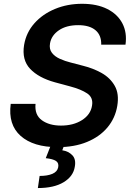

<svg xmlns="http://www.w3.org/2000/svg" viewBox="-20 -757 689 1002"><path d="M508.2 -523.8Q509.6 -573.2 478.3 -599.4Q447.1 -625.7 388.1 -625.7Q326.3 -625.7 287.3 -598.9Q248.2 -572.1 241.1 -530.9Q235.8 -500.7 251.1 -481.2Q266.3 -461.6 293 -449.8Q319.6 -437.9 348.4 -430.8L413.7 -413.7Q465.9 -400.9 510.5 -375.9Q555 -350.9 578.8 -309.1Q602.6 -267.4 592 -204.2Q581.3 -140.3 540.7 -91.8Q500 -43.3 434.1 -16.2Q368.3 11 280.9 11Q153.8 11 87.7 -47.8Q21.7 -106.5 35.9 -214.8H165.5Q159.8 -157.7 198.3 -129.6Q236.9 -101.6 298.3 -101.6Q362.9 -101.6 407.8 -130.1Q452.8 -158.7 460.2 -205.3Q467.7 -247.5 435.2 -269.4Q402.7 -291.2 345.9 -306.1L267 -327.4Q181.5 -350.9 137.3 -397.7Q93 -444.6 105.8 -522.7Q116.8 -587.4 159.6 -635.5Q202.4 -683.6 267.2 -710.4Q332 -737.2 408.4 -737.2Q485.8 -737.2 539.6 -710.2Q593.4 -683.2 618.6 -635.1Q643.8 -587 634.9 -523.8ZM246.8 -2.8H316.4L305 27.3Q337.7 32.3 357.6 53.3Q377.5 74.2 370.4 112.9Q362.6 163.4 312.1 193.9Q261.7 224.4 177.6 224.4L186.8 161.2Q227.6 161.2 253.4 150.2Q279.1 139.2 283.7 116.1Q288 93.4 272 82.9Q256 72.4 218.8 68.5Z"/></svg>

Font: Inter UI Semi Bold
Style: Italic
Weight: 600
Italic angle: -9.39999°
Designer: Rasmus Andersson
Foundry: rsms
Version: 3.2;8d6f07862